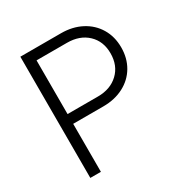

<svg xmlns="http://www.w3.org/2000/svg" viewBox="-170 -883 985 1022"><g transform="rotate(-30 322.0 -372.5)"><path d="M94 -745H344Q414 -745 468.5 -716.5Q523 -688 553.5 -637Q584 -586 584 -520Q584 -454 554 -403Q524 -352 469.5 -323.5Q415 -295 344 -295H159V0H94ZM346 -355Q423 -355 471 -400.5Q519 -446 519 -521Q519 -595 471.5 -640Q424 -685 346 -685H159V-355Z"/></g></svg>

Font: Eudoxus Sans Light
Style: Regular
Weight: 300
Designer: Stijn de Vries
Foundry: tokotype
Version: Version 2.005